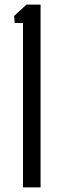

<svg xmlns="http://www.w3.org/2000/svg" viewBox="-20 -820 249 840"><path d="M80.5 0V-719.5H44.5L41.5 -750L96 -800H157.5V0Z"/></svg>

Font: Big Shoulders Display Thin Medium
Style: Regular
Weight: 500
Version: Version 2.002